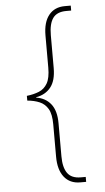

<svg xmlns="http://www.w3.org/2000/svg" viewBox="-60 -798 530 968"><g transform="rotate(-5 205.0 -314.0)"><path d="M306 132Q254 132 225 95.5Q196 59 196 -8V-171Q196 -223 180.5 -249.5Q165 -276 138 -287.5Q111 -299 76 -302V-326Q111 -330 138 -341Q165 -352 180.5 -379Q196 -406 196 -458V-621Q196 -688 225 -724Q254 -760 306 -760H336V-735H311Q264 -735 243.5 -706.5Q223 -678 223 -620V-454Q223 -390 196 -356.5Q169 -323 122 -315V-313Q169 -306 196 -272Q223 -238 223 -175V-7Q223 49 243.5 78Q264 107 311 107H336V132Z"/></g></svg>

Font: Noto Serif Thin
Style: Regular
Weight: 100
Designer: Monotype Design Team
Foundry: Monotype Imaging Inc.
Version: Version 2.015